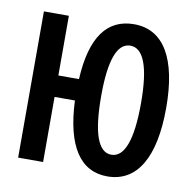

<svg xmlns="http://www.w3.org/2000/svg" viewBox="-68 -618 698 697"><g transform="rotate(10 281.5 -269.5)"><path d="M41 0H133V-240H208C215 -72 272 11 371 11C482 11 539 -90 539 -271C539 -453 481 -550 372 -550C274 -550 217 -477 209 -319H133V-539H41ZM372 -69C324 -69 299 -135 299 -273C299 -407 324 -471 372 -471C420 -471 446 -407 446 -272C446 -135 420 -69 372 -69Z"/></g></svg>

Font: Noto Sans Mono SemiCondensed Medium
Style: Regular
Weight: 500
Width: 4
Designer: Monotype Design Team
Foundry: Monotype Imaging Inc.
Version: Version 2.014